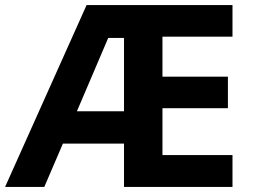

<svg xmlns="http://www.w3.org/2000/svg" viewBox="-20 -734 992 754"><path d="M893 0H467V-170H227L154 0H0L320 -714H893V-590H618V-433H875V-309H618V-125H893ZM282 -297H467V-585H405Z"/></svg>

Font: Noto Sans Armenian
Style: Bold
Weight: 700
Version: Version 2.007